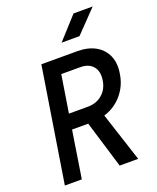

<svg xmlns="http://www.w3.org/2000/svg" viewBox="-170 -1050 940 1149"><g transform="rotate(-20 300.0 -475.0)"><path d="M40 0 156 -730H385Q453 -730 500 -703.5Q547 -677 568 -629Q589 -581 578 -516Q567 -442 520 -387.5Q473 -333 405 -313L507 0H389L298 -300H195L148 0ZM210 -396H331Q385 -396 422.5 -428Q460 -460 468 -514Q477 -569 450 -601.5Q423 -634 369 -634H248ZM314 -810 441 -950H563L428 -810Z"/></g></svg>

Font: NKDuy Mono SemiBold
Style: Italic
Weight: 600
Italic angle: -9°
Monospace: yes
Designer: NKDuy
Foundry: NKDuy
Version: Version 2.251; ttfautohint (v1.8.4.7-5d5b)